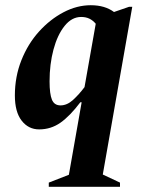

<svg xmlns="http://www.w3.org/2000/svg" viewBox="-20 -486 557 736"><path d="M167 230V214L244 184L293 -94H288Q248 -41 211.5 -15.5Q175 10 130 10Q89 10 63 -23.5Q37 -57 37 -120Q37 -192 62 -255Q87 -318 129.5 -365Q172 -412 223.5 -439Q275 -466 328 -466Q382 -466 417 -440L475 -460H487L374 183L440 214V230ZM170 -174Q170 -126 179 -104Q188 -82 212 -82Q237 -82 260 -103Q283 -124 304 -152L347 -395Q336 -408 322.5 -414.5Q309 -421 291 -421Q255 -421 227.5 -386.5Q200 -352 185 -296Q170 -240 170 -174Z"/></svg>

Font: Spectral
Style: Bold Italic
Weight: 700
Italic angle: -10°
Designer: Jean-Baptiste Levee
Foundry: Production Type
Version: Version 2.001